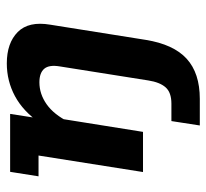

<svg xmlns="http://www.w3.org/2000/svg" viewBox="-42 -408 621 578"><g transform="rotate(-90 269.0 -119.5)"><path d="M179.8 171 193 85.5H245.4Q279.1 85.5 294.5 68.1Q309.9 50.7 315.3 16L357.5 -250.1Q363 -282.5 350.6 -297.2Q338.1 -311.9 309.7 -311.9Q274.6 -311.9 243.6 -290.1Q212.6 -268.3 189.9 -222.8L206.2 -286L160.5 0H39.6L89.3 -314.5H26.7L40.2 -400H214.6L195.4 -276.2L188.1 -311.1Q222.4 -360.8 268 -385.4Q313.7 -410 366.7 -410Q427.9 -410 461.1 -377.1Q494.2 -344.3 483.2 -279.3L437.5 8Q424 91.9 380.7 131.4Q337.4 171 259.8 171Z"/></g></svg>

Font: Rokkitt SemiBold
Style: Italic
Weight: 600
Italic angle: -9°
Designer: Vernon Adams
Foundry: Vernon Adams
Version: Version 3.103